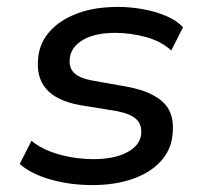

<svg xmlns="http://www.w3.org/2000/svg" viewBox="-20 -526 594 555"><path d="M247 9Q183 9 126.5 -7Q70 -23 37 -52L71 -119Q94 -100 124 -88.5Q154 -77 186.5 -71.5Q219 -66 250 -66Q310 -66 347 -85.5Q384 -105 388 -137Q391 -165 374.5 -181Q358 -197 317 -205L212 -222Q144 -234 113.5 -269Q83 -304 91 -364Q96 -404 124.5 -436Q153 -468 203 -487Q253 -506 321 -506Q357 -506 393 -499.5Q429 -493 460 -480Q491 -467 509 -447L475 -380Q446 -407 401.5 -419Q357 -431 313 -431Q255 -431 220.5 -411Q186 -391 182 -359Q178 -332 193.5 -316Q209 -300 248 -293L349 -275Q422 -261 454.5 -227.5Q487 -194 478 -131Q473 -90 443 -58Q413 -26 362.5 -8.5Q312 9 247 9Z"/></svg>

Font: Nunito Sans 7pt Medium
Style: Italic
Weight: 500
Italic angle: -9°
Designer: Vernon Adams
Foundry: Vernon Adams
Version: Version 3.101;gftools[0.9.27]